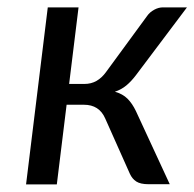

<svg xmlns="http://www.w3.org/2000/svg" viewBox="-20 -497 524 518"><path d="M377 -454.1Q384.3 -464.4 396 -470.7Q407.7 -477.1 419.4 -477.1H484.4L347.7 -295.4Q334.5 -277.8 321 -266.6Q307.6 -255.4 290 -249.5Q311 -243.7 324 -230.7Q336.9 -217.8 346.7 -197.3L438 0H380.9Q358.9 0 347.7 -7.3Q336.4 -14.6 330.1 -28.8L263.7 -177.7Q247.6 -214.4 206.5 -214.4H159.7L133.3 0.5H50.3L108.9 -477.1H191.9L166.5 -270.5H207.5Q226.1 -270.5 240.5 -278.8Q254.9 -287.1 266.1 -302.7Z"/></svg>

Font: Carlito
Style: Italic
Weight: 400
Italic angle: -7°
Designer: Lukasz Dziedzic
Foundry: tyPoland Lukasz Dziedzic
Version: Version 1.104